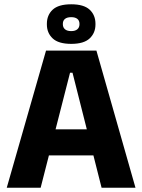

<svg xmlns="http://www.w3.org/2000/svg" viewBox="-20 -875 663 895"><path d="M11.5 0 194.5 -639H429.5L611.5 0H453.5L318 -536H306.5L169.5 0ZM167 -150.5V-272H455V-150.5ZM198.5 -761V-764Q198.5 -804.5 225.5 -829.8Q252.5 -855 312 -855Q371 -855 398 -829.8Q425 -804.5 425 -764V-761Q425 -721.5 398 -696Q371 -670.5 312 -670.5Q252.5 -670.5 225.5 -696Q198.5 -721.5 198.5 -761ZM273 -762Q273 -747 283 -738.5Q293 -730 312 -730Q330.5 -730 340.5 -738.5Q350.5 -747 350.5 -762V-764Q350.5 -779 340.5 -787Q330.5 -795 312 -795Q293 -795 283 -787Q273 -779 273 -764Z"/></svg>

Font: Anek Latin Medium
Style: Bold
Weight: 700
Version: Version 1.003